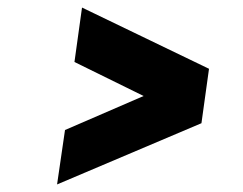

<svg xmlns="http://www.w3.org/2000/svg" viewBox="-20 -549 642 508"><path d="M197 -529 533 -367 513 -223 131 -61 152 -205 360 -295 177 -385Z"/></svg>

Font: Unageo
Style: Bold-Italic
Weight: 700
Designer: Richard Sepsi
Foundry: Richard Sepsi
Version: Version 2.000